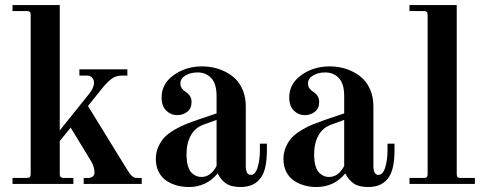

<svg xmlns="http://www.w3.org/2000/svg" viewBox="-20 -732 1934 764"><path d="M217.8 -711.9V-212.9L334 -357.9Q354 -382.3 354 -402.8Q354 -416.5 345.9 -423.8Q337.9 -431.2 326.2 -431.2H295.9V-456.1H486.8V-431.2H463.9Q439.5 -431.2 420.2 -415.5Q400.9 -399.9 375 -366.2L330.1 -310.1L485.8 -57.1Q493.2 -45.9 497.3 -40Q501.5 -34.2 508.3 -29.1Q515.1 -23.9 522.9 -23.9H543.9V0H313V-23.9H331.1Q340.3 -23.9 348.1 -29.1Q356 -34.2 356 -45.9Q356 -68.4 341.8 -91.8L261.2 -224.1L217.8 -170.9V-40Q217.8 -30.8 221.9 -27.3Q226.1 -23.9 235.8 -23.9H272V0H29.8V-23.9H85.9Q95.2 -23.9 98.6 -27.3Q102.1 -30.8 102.1 -40V-671.9Q102.1 -681.2 98.6 -684.6Q95.2 -688 85.9 -688H29.8V-711.9Z M841.8 -254.9 789.1 -235.8Q756.3 -223.6 739.3 -193.1Q722.2 -162.6 722.2 -117.2Q722.2 -89.8 728 -70.8Q733.9 -51.8 743.7 -43.2Q753.4 -34.7 762.2 -31.2Q771 -27.8 780.8 -27.8Q819.3 -27.8 841.8 -71.8ZM1042 -160.2V-134.8Q1042 -61 1020 -27.8Q994.1 12.2 937 12.2Q899.9 12.2 879.2 -2.2Q858.4 -16.6 846.2 -42Q801.8 12.2 731 12.2Q706.5 12.2 684.3 6.1Q662.1 0 642.8 -12.5Q623.5 -24.9 611.8 -47.4Q600.1 -69.8 600.1 -99.1Q600.1 -126 610.4 -148.7Q620.6 -171.4 635.7 -186.8Q650.9 -202.1 675 -216.1Q699.2 -230 719.5 -238Q739.7 -246.1 768.1 -255.9L841.8 -280.8V-349.1Q841.8 -398.9 820.6 -421.4Q799.3 -443.8 766.1 -443.8Q738.8 -443.8 718.3 -431.9Q697.8 -419.9 697.8 -399.9Q697.8 -389.6 702.4 -382.3Q707 -375 713.6 -370.4Q720.2 -365.7 726.6 -360.6Q732.9 -355.5 737.5 -346.9Q742.2 -338.4 742.2 -326.2Q742.2 -300.3 724.9 -287.1Q707.5 -273.9 685.1 -273.9Q659.7 -273.9 641.4 -292Q623 -310.1 623 -344.2Q623 -398.9 671.4 -433.3Q719.7 -467.8 784.2 -467.8Q807.6 -467.8 830.6 -462.9Q853.5 -458 877 -446.3Q900.4 -434.6 918 -417Q935.5 -399.4 946.8 -371.6Q958 -343.8 958 -309.1V-71.8Q958 -36.1 978 -36.1Q996.1 -36.1 1005.1 -65.9Q1014.2 -95.7 1014.2 -134.8V-160.2Z M1349.6 -254.9 1296.9 -235.8Q1264.2 -223.6 1247.1 -193.1Q1230 -162.6 1230 -117.2Q1230 -89.8 1235.8 -70.8Q1241.7 -51.8 1251.5 -43.2Q1261.2 -34.7 1270 -31.2Q1278.8 -27.8 1288.6 -27.8Q1327.1 -27.8 1349.6 -71.8ZM1549.8 -160.2V-134.8Q1549.8 -61 1527.8 -27.8Q1502 12.2 1444.8 12.2Q1407.7 12.2 1387 -2.2Q1366.2 -16.6 1354 -42Q1309.6 12.2 1238.8 12.2Q1214.4 12.2 1192.1 6.1Q1169.9 0 1150.6 -12.5Q1131.3 -24.9 1119.6 -47.4Q1107.9 -69.8 1107.9 -99.1Q1107.9 -126 1118.2 -148.7Q1128.4 -171.4 1143.6 -186.8Q1158.7 -202.1 1182.9 -216.1Q1207 -230 1227.3 -238Q1247.6 -246.1 1275.9 -255.9L1349.6 -280.8V-349.1Q1349.6 -398.9 1328.4 -421.4Q1307.1 -443.8 1273.9 -443.8Q1246.6 -443.8 1226.1 -431.9Q1205.6 -419.9 1205.6 -399.9Q1205.6 -389.6 1210.2 -382.3Q1214.8 -375 1221.4 -370.4Q1228 -365.7 1234.4 -360.6Q1240.7 -355.5 1245.4 -346.9Q1250 -338.4 1250 -326.2Q1250 -300.3 1232.7 -287.1Q1215.3 -273.9 1192.9 -273.9Q1167.5 -273.9 1149.2 -292Q1130.9 -310.1 1130.9 -344.2Q1130.9 -398.9 1179.2 -433.3Q1227.5 -467.8 1292 -467.8Q1315.4 -467.8 1338.4 -462.9Q1361.3 -458 1384.8 -446.3Q1408.2 -434.6 1425.8 -417Q1443.4 -399.4 1454.6 -371.6Q1465.8 -343.8 1465.8 -309.1V-71.8Q1465.8 -36.1 1485.8 -36.1Q1503.9 -36.1 1512.9 -65.9Q1522 -95.7 1522 -134.8V-160.2Z M1797.4 -711.9V-40Q1797.4 -30.8 1800.8 -27.3Q1804.2 -23.9 1813.5 -23.9H1869.6V0H1609.4V-23.9H1665.5Q1674.8 -23.9 1678.2 -27.3Q1681.6 -30.8 1681.6 -40V-671.9Q1681.6 -681.2 1678.2 -684.6Q1674.8 -688 1665.5 -688H1609.4V-711.9Z"/></svg>

Font: Flanker Steampunk
Style: Bold
Weight: 700
Designer: Alexey Kryukov, Leonardo Di Lena
Foundry: Alexey Kryukov, Leonardo Di Lena
Version: 1.210